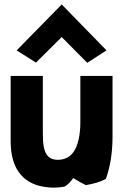

<svg xmlns="http://www.w3.org/2000/svg" viewBox="-20 -825 564 865"><path d="M55 -598 142 -543 258 -658 373 -542 460 -598 258 -805ZM367 9C402 3 431 -5 457 -19C477 -75 487 -137 487 -213V-483H342V-274C342 -217 331 -169 313 -143C299 -121 274 -105 241 -105C197 -105 177 -133 174 -191C173 -208 173 -225 173 -243V-483H28V-203C28 -190 28 -176 29 -164C35 -56 92 10 197 19C221 22 245 20 270 16C287 7 299 -7 310 -23C330 -10 348 0 367 9Z"/></svg>

Font: Bluebird
Style: SfBdNrw
Weight: 700
Designer: Jasper
Foundry: Cannot Into Space Fonts
Version: Version 0.98